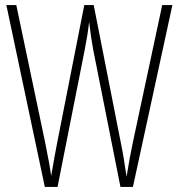

<svg xmlns="http://www.w3.org/2000/svg" viewBox="-20 -734 702 754"><path d="M657 -714H617L502 -176C493 -134 485 -90 477 -40C469 -95 464 -127 454 -176L348 -714H311L205 -176C200 -151 189 -91 181 -43C178 -67 170 -113 157 -176L44 -714H5L156 0H206L313 -540C320 -578 325 -603 330 -648C336 -598 340 -573 346 -539L453 0H502Z"/></svg>

Font: Noto Sans Sinhala ExtraCondensed ExtraLight
Style: Regular
Weight: 200
Width: 2
Designer: Jelle Bosma - Monotype Design Team
Foundry: Monotype Imaging Inc.
Version: Version 2.006